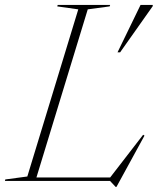

<svg xmlns="http://www.w3.org/2000/svg" viewBox="-63 -735 640 780"><path d="M293.5 -697 85 -14H384.5L518.5 -187.5L524 -184L410 24.5H407L384 0H-43L-41.5 -6L48 -18L255 -697L169.5 -709L171.5 -715H384.5L382.5 -709ZM414.5 -522.5 508 -715H557.5V-710L425 -522.5Z"/></svg>

Font: Newsreader Display ExtraLight
Style: Italic
Weight: 275
Italic angle: -17°
Designer: Hugues Gentile
Foundry: Production Type
Version: Version 1.002